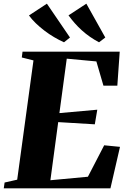

<svg xmlns="http://www.w3.org/2000/svg" viewBox="-38 -1024 688 1044"><path d="M-17.5 0 -13 -31.5 55.5 -47 144 -695.5 80.5 -711.5 84.5 -743H613L600 -558H524.5L486 -690L325 -705L285 -409L491 -427.5L477.5 -348L278.5 -360L236 -44L440 -63L528.5 -234L614.5 -225.5L562.5 0ZM534.5 -820 500.5 -794Q475 -807.5 451.5 -823.8Q428 -840 407 -859Q386 -878 368 -898.5Q350 -919 334.5 -940.5L431.5 -1004ZM342.5 -820 310 -794Q283.5 -806 256.2 -822Q229 -838 203.5 -857.5Q178 -877 156.2 -898Q134.5 -919 119.5 -940L217 -1004Z"/></svg>

Font: Merriweather 96pt Black
Style: Italic
Weight: 900
Italic angle: -7.8°
Version: Version 2.101